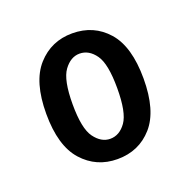

<svg xmlns="http://www.w3.org/2000/svg" viewBox="-70 -773 439 445"><g transform="rotate(-20 150.0 -550.0)"><path d="M150 -395Q98 -395 64 -433Q30 -471 30 -550Q30 -629 64 -667Q98 -705 150 -705Q203 -705 236.5 -667Q270 -629 270 -550Q270 -471 236.5 -433Q203 -395 150 -395ZM150 -445Q173 -445 189 -467.5Q205 -490 205 -550Q205 -610 189 -632.5Q173 -655 150 -655Q128 -655 111.5 -632.5Q95 -610 95 -550Q95 -490 111.5 -467.5Q128 -445 150 -445Z"/></g></svg>

Font: Cuprum
Style: Regular
Weight: 400
Designer: Jovanny Lemonad
Foundry: Jovanny Lemonad
Version: Version 3.000